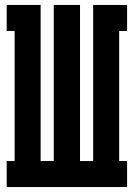

<svg xmlns="http://www.w3.org/2000/svg" viewBox="-20 -755 540 775"><path d="M7 0V-105H39V-630H7V-735H144V-105H197V-735H303V-105H356V-735H493V-630H461V-105H493V0Z"/></svg>

Font: Iosevka Slab Extrabold
Style: Regular
Weight: 800
Monospace: yes
Designer: Belleve Invis
Foundry: Belleve Invis
Version: Version 11.1.1; ttfautohint (v1.8.3)